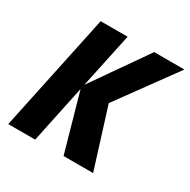

<svg xmlns="http://www.w3.org/2000/svg" viewBox="-160 -863 1001 1013"><g transform="rotate(30 340.0 -357.0)"><path d="M19 0 170 -714H334L263 -380L496 -714H680L423 -361L536 0H356L257 -351L183 0Z"/></g></svg>

Font: Noto Sans Display Extra
Style: Italic
Weight: 800
Italic angle: -12°
Designer: Monotype Design Team
Foundry: Monotype Imaging Inc.
Version: Version 1.900